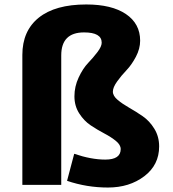

<svg xmlns="http://www.w3.org/2000/svg" viewBox="-20 -827 772 859"><path d="M463 12Q368 12 280 -18L312 -139Q388 -113 451 -113Q520 -113 520 -160Q520 -179 498.5 -196.5Q477 -214 446.5 -230Q416 -246 386 -266Q356 -286 334.5 -319.5Q313 -353 313 -396Q313 -440 332 -480.5Q351 -521 374 -545Q397 -569 416 -594Q435 -619 435 -636Q435 -682 356 -682Q254 -682 254 -579V0H80V-581Q80 -689 153.5 -748Q227 -807 366 -807Q480 -807 543.5 -764Q607 -721 607 -645Q607 -609 588 -573Q569 -537 546 -513Q523 -489 504 -462.5Q485 -436 485 -417Q485 -398 506.5 -380Q528 -362 558 -345Q588 -328 618.5 -307Q649 -286 670.5 -251Q692 -216 692 -172Q692 -89 625.5 -38.5Q559 12 463 12Z"/></svg>

Font: Martel Sans Heavy
Style: Regular
Weight: 900
Designer: Dan Reynolds and Mathieu Réguer
Foundry: Dan Reynolds and Mathieu Réguer
Version: Version 1.001;PS 001.001;hotconv 1.0.70;makeotf.lib2.5.58329